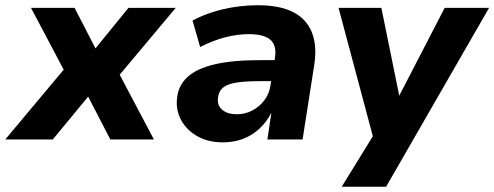

<svg xmlns="http://www.w3.org/2000/svg" viewBox="-61 -531 1882 731"><path d="M-41 0 206 -295 211 -210 57 -501H223L306 -340H297L428 -501H608L365 -211L368 -297L525 0H359L270 -172H282L140 0Z M788 11Q732 11 691 -12Q650 -35 629 -73Q608 -111 613 -157Q618 -206 653 -238Q688 -270 756 -286Q824 -302 927 -302H1002L990 -222H928Q876 -222 841.5 -217Q807 -212 789.5 -198.5Q772 -185 769 -159Q765 -130 785 -113Q805 -96 841 -96Q872 -96 899 -110Q926 -124 945 -148.5Q964 -173 969 -207L986 -312Q993 -359 968 -380Q943 -401 886 -401Q845 -401 798.5 -389.5Q752 -378 701 -352L672 -453Q708 -472 749 -485Q790 -498 833.5 -504.5Q877 -511 922 -511Q1004 -511 1055 -485Q1106 -459 1126.5 -407.5Q1147 -356 1135 -281L1091 0H957L972 -100H971Q953 -65 925.5 -40Q898 -15 863.5 -2Q829 11 788 11Z M1240 180 1375 -39 1369 27 1228 -501H1391L1461 -157H1454L1632 -501H1801L1409 180Z"/></svg>

Font: Nunito Sans 8pt ExtraBold
Style: Italic
Weight: 800
Italic angle: -9°
Version: Version 3.101;gftools[0.9.27]